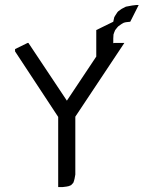

<svg xmlns="http://www.w3.org/2000/svg" viewBox="-20 -758 582 778"><path d="M41 -549.8V-559.1L91.8 -584H95.2L251 -350.1L370.1 -528.8V-636.2L439 -669.9L442.9 -688L446.8 -694.8L456.1 -709L460 -712.9L473.1 -722.2L490.2 -731L516.1 -735.8L533.2 -737.8H542L507.8 -669.9L490.2 -668L481.9 -666L473.1 -661.1L460 -651.9L456.1 -647.9L446.8 -636.2L442.9 -627L439.9 -618.2L439 -602.1V-583L443.8 -584H483.9L285.2 -285.2V-50.8L282.2 -34.2L279.8 -24.9L276.9 -17.1L268.1 -7.8L258.8 -3.9L250 -2L233.9 0H215.8V-284.2Z"/></svg>

Font: Petahja
Style: Regular
Weight: 400
Designer: T. Christopher White
Version: Version 1.1